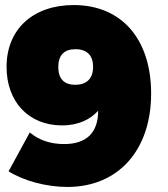

<svg xmlns="http://www.w3.org/2000/svg" viewBox="-20 -731 666 761"><path d="M98 -206 14 -52C74 -14 165 10 247 10C449 10 579 -136 579 -360C579 -575 463 -711 272 -711C112 -711 6 -616 6 -466C6 -328 93 -234 226 -234C293 -234 339 -259 369 -292C369 -206 324 -160 234 -160C181 -160 135 -175 98 -206ZM279 -536C326 -536 349 -510 349 -466C349 -421 325 -395 278 -395C233 -395 211 -420 211 -465C211 -512 234 -536 279 -536Z"/></svg>

Font: Montserrat arm Black
Style: Regular
Weight: 900
Designer: Julieta Ulanovsky
Foundry: Julieta Ulanovsky
Version: Version 6.000;PS 006.000;hotconv 1.0.88;makeotf.lib2.5.64775